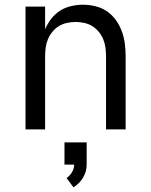

<svg xmlns="http://www.w3.org/2000/svg" viewBox="-20 -548 640 813"><path d="M88 0V-520H171V-424Q181 -448 197 -468.5Q213 -489 234 -502.5Q255 -516 280.5 -522Q306 -528 332 -528Q358 -528 384.5 -521.5Q411 -515 433 -500Q455 -485 471 -462.5Q487 -440 496 -415Q505 -390 508.5 -363.5Q512 -337 512 -310V0H429V-310Q429 -328 426.5 -346.5Q424 -365 417 -382Q410 -399 398 -413.5Q386 -428 370.5 -437.5Q355 -447 336.5 -451Q318 -455 300 -455Q282 -455 263.5 -451Q245 -447 229.5 -437.5Q214 -428 202 -413.5Q190 -399 183 -382Q176 -365 173.5 -346.5Q171 -328 171 -310V0ZM291 245 262 206Q276 196 285 181Q294 166 294 149H253V55H347V149Q347 164 343 178Q339 192 331.5 204.5Q324 217 313.5 227.5Q303 238 291 245Z"/></svg>

Font: Nova Nerd Font
Style: Regular
Weight: 400
Designer: Belleve Invis
Foundry: Belleve Invis
Version: Version 24.1.4; ttfautohint (v1.8.4);Nerd Fonts 3.1.1